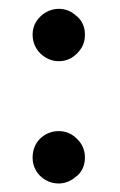

<svg xmlns="http://www.w3.org/2000/svg" viewBox="-20 -400 274 437"><path d="M173.3 -321.3Q173.3 -308.6 169.2 -298.3Q165 -288.1 155.3 -278.3Q137.7 -260.7 113.8 -260.7Q90.8 -260.7 71.8 -278.3Q54.2 -296.4 54.2 -321.3Q54.2 -345.2 71.8 -362.3Q80.1 -370.6 91.1 -375.2Q102.1 -379.9 113.8 -379.9Q137.7 -379.9 155.3 -362.3V-362.8Q173.3 -346.7 173.3 -321.3ZM173.3 -41.5Q173.3 -15.6 155.3 0.5V0Q136.2 17.6 113.8 17.6Q101.1 17.6 90.3 12.9Q79.6 8.3 71.5 0.5Q63.5 -7.3 58.8 -18.1Q54.2 -28.8 54.2 -41.5Q54.2 -54.2 58.6 -65.2Q63 -76.2 71 -84.2Q79.1 -92.3 90.1 -96.9Q101.1 -101.6 113.8 -101.6Q137.7 -101.6 155.3 -84Q173.3 -66.4 173.3 -41.5Z"/></svg>

Font: Arian Grqi
Style: Italic
Weight: 400
Italic angle: -15°
Designer: Ruben Hakobyan (Tarumian)
Foundry: Ruben Hakobyan (Tarumian)
Version: Version 1.002